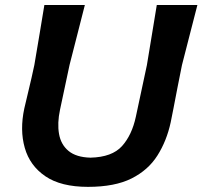

<svg xmlns="http://www.w3.org/2000/svg" viewBox="-20 -733 808 766"><path d="M331 12.5Q223 12.5 161 -29.8Q99 -72 78.8 -143.2Q58.5 -214.5 77 -300.5Q83 -327.5 94.5 -374.5Q106 -421.5 117 -473.5Q129 -544 138.2 -599.2Q147.5 -654.5 157 -713H318.5Q303.5 -654 289.5 -599.2Q275.5 -544.5 257.5 -474L219.5 -295.5Q208 -241.5 215.5 -198.8Q223 -156 253.5 -130.8Q284 -105.5 341 -104Q427 -106 466.8 -150.2Q506.5 -194.5 522 -267.5L566 -473Q577.5 -544 586.8 -599.2Q596 -654.5 605.5 -713H767.5Q752.5 -654 738.2 -599Q724 -544 706 -473.5Q697 -429 688.2 -384.2Q679.5 -339.5 672.5 -302.8Q665.5 -266 661 -245Q645 -171 608.2 -112.8Q571.5 -54.5 504.8 -21Q438 12.5 331 12.5Z"/></svg>

Font: Commissioner Loud SemiBold
Style: Italic
Weight: 600
Italic angle: -12°
Designer: Kostas Bartsokas
Foundry: Kostas Bartsokas
Version: Version 1.000; ttfautohint (v1.8.3)